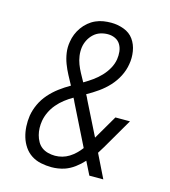

<svg xmlns="http://www.w3.org/2000/svg" viewBox="-111 -832 823 930"><g transform="rotate(15 300.0 -367.5)"><path d="M233 8Q206 8 179.5 2.5Q153 -3 131.5 -17Q110 -31 95.5 -52.5Q81 -74 73.5 -99Q66 -124 64.5 -151.5Q63 -179 67 -206Q72 -236 85.5 -265Q99 -294 120.5 -318.5Q142 -343 168 -362.5Q194 -382 222 -398Q209 -422 196.5 -445.5Q184 -469 174.5 -494Q165 -519 161 -546.5Q157 -574 162 -602Q165 -622 172.5 -640.5Q180 -659 192 -676Q204 -693 220 -706.5Q236 -720 255 -728.5Q274 -737 293.5 -740Q313 -743 332 -743Q365 -743 396 -731.5Q427 -720 445 -695Q463 -670 468.5 -636.5Q474 -603 468 -571Q463 -540 448 -510.5Q433 -481 410.5 -456.5Q388 -432 360.5 -412.5Q333 -393 304 -377Q308 -370 311 -364Q314 -358 317 -351L400 -185L470 -305H543L454 -152Q449 -144 443.5 -135Q438 -126 433 -118L491 0H421L390 -62L388 -66Q369 -45 346 -28Q323 -11 297 -2Q281 3 265 5.5Q249 8 233 8ZM276 -429Q298 -442 319 -457Q340 -472 358 -491Q376 -510 388.5 -532.5Q401 -555 405 -579Q408 -598 406 -617.5Q404 -637 394.5 -653Q385 -669 368 -677Q351 -685 331 -685Q312 -685 293.5 -679Q275 -673 260.5 -659.5Q246 -646 237 -628.5Q228 -611 225 -592Q222 -570 225 -548.5Q228 -527 235.5 -507.5Q243 -488 253 -469.5Q263 -451 273 -433L274 -431Q274 -431 274.5 -431Q275 -431 274 -431ZM235 -50Q253 -50 271 -55Q289 -60 305 -70Q321 -80 335 -93.5Q349 -107 360 -122L259 -325Q257 -330 254.5 -335Q252 -340 249 -345Q228 -333 208 -317.5Q188 -302 172 -283Q156 -264 145.5 -242Q135 -220 131 -197Q128 -179 128.5 -161Q129 -143 133.5 -126Q138 -109 146.5 -94Q155 -79 168.5 -69Q182 -59 199.5 -54.5Q217 -50 235 -50Z"/></g></svg>

Font: Iosevka Etoile Light Oblique
Style: Regular
Weight: 300
Italic angle: -9°
Designer: Belleve Invis
Foundry: Belleve Invis
Version: Version 15.5.2; ttfautohint (v1.8.4)